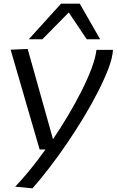

<svg xmlns="http://www.w3.org/2000/svg" viewBox="-20 -810 636 1047"><path d="M506 -538H596Q594 -497 572.5 -439.5Q551 -382 516 -313Q481 -244 437 -171Q393 -98 344.5 -27Q296 44 247.5 107Q199 170 157 217L63 208Q102 167 144.5 115Q187 63 228 5H196L38 -539L131 -543L269 -51Q312 -114 352 -181.5Q392 -249 425 -314.5Q458 -380 479.5 -437.5Q501 -495 506 -538ZM137 -596 313 -790H415L526 -596H453L355 -742L211 -596Z"/></svg>

Font: Georama Extended
Style: Italic
Weight: 400
Width: 7
Italic angle: -9°
Designer: Jean-Baptiste Levee
Foundry: Production Type
Version: Version 1.000